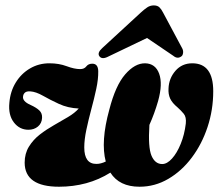

<svg xmlns="http://www.w3.org/2000/svg" viewBox="-20 -698 836 728"><path d="M530.5 -458Q569.5 -457 583.5 -418.5Q597.5 -380 579.5 -315Q565.5 -266.5 546.5 -224.5Q541 -139 554.5 -107.5Q568 -76 595 -76Q613.5 -76 632.2 -96.8Q651 -117.5 665.2 -152.5Q679.5 -187.5 684.5 -229.5Q687 -254 676.8 -266.5Q666.5 -279 653 -291Q633 -307.5 625.2 -324.2Q617.5 -341 619 -363Q620.5 -401 645.2 -429.5Q670 -458 709 -458Q788.5 -458 788.5 -352Q788.5 -281.5 767 -216.5Q745.5 -151.5 707.2 -100.5Q669 -49.5 618.2 -19.8Q567.5 10 509 10Q432.5 10 398.5 -43.5Q355.5 -16.5 306.5 -3.2Q257.5 10 204 10Q74 10 73.5 -81Q73.5 -116 89.8 -142.2Q106 -168.5 131.2 -188Q156.5 -207.5 184.8 -223.5Q213 -239.5 238.2 -254.5Q263.5 -269.5 278.5 -286.5Q237 -288.5 203.5 -304Q170 -319.5 143.2 -334.8Q116.5 -350 95.5 -351.5Q81 -352.5 74.8 -347Q68.5 -341.5 67.5 -333Q64 -314 96 -300Q118 -290 129.2 -279.2Q140.5 -268.5 139.5 -251Q138.5 -230.5 123.8 -218.2Q109 -206 88 -206Q54 -206 32.5 -234Q11 -262 15.5 -308Q19 -351.5 39.8 -385.2Q60.5 -419 93.8 -438.5Q127 -458 167.5 -458Q203.5 -458 232.8 -447Q262 -436 284 -436Q299.5 -436 307.2 -446.2Q315 -456.5 330 -456.5Q352 -456.5 352.5 -428Q353 -398.5 345 -361Q337 -323.5 326.2 -283.8Q315.5 -244 307.5 -206.2Q299.5 -168.5 299.5 -139Q299.5 -76 346 -76.5Q362 -76.5 381 -85.5Q361 -161 394.5 -282.5Q418 -374 454.8 -416.2Q491.5 -458.5 530.5 -458ZM391.5 -484Q367 -471 357 -484.5Q347.5 -497.5 368 -516L513.5 -650Q527 -662.5 538.2 -670Q549.5 -677.5 563 -677.5Q577 -677.5 584.5 -670.2Q592 -663 598.5 -650L671.5 -513.5Q675.5 -505 674 -496.2Q672.5 -487.5 668 -484.5Q653 -473 637 -486.5L537.5 -554Z"/></svg>

Font: Fraunces 144pt Soft Black
Style: Italic
Weight: 900
Italic angle: -16°
Version: Version 1.000;[b76b70a41]